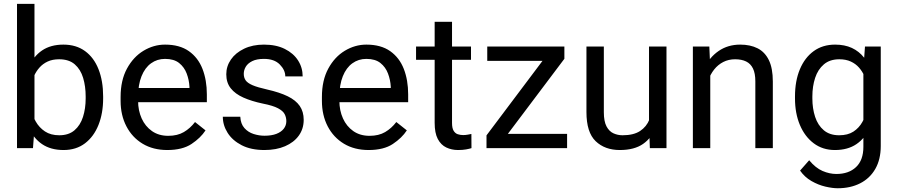

<svg xmlns="http://www.w3.org/2000/svg" viewBox="-20 -770 4666 998"><path d="M68.4 -750H159.2V-102.5L151.4 0H68.4ZM516.1 -268.6V-258.3Q516.1 -181.2 491.9 -120.6Q467.8 -60.1 421.9 -25.1Q376 9.8 310.5 9.8Q243.7 9.8 198.7 -20.8Q153.8 -51.3 128.9 -107.7Q104 -164.1 96.2 -241.2V-286.1Q104 -364.3 128.9 -420.7Q153.8 -477.1 198.5 -507.6Q243.2 -538.1 309.6 -538.1Q376 -538.1 422.1 -504.4Q468.3 -470.7 492.2 -409.9Q516.1 -349.1 516.1 -268.6ZM425.3 -258.3V-268.6Q425.3 -321.3 412.1 -365.2Q398.9 -409.2 368.7 -435.5Q338.4 -461.9 287.1 -461.9Q252.9 -461.9 227.8 -450.2Q202.6 -438.5 185.1 -418.7Q167.5 -398.9 156.5 -373.8Q145.5 -348.6 140.1 -321.8V-204.1Q147.9 -169.9 165.8 -138.4Q183.6 -106.9 213.6 -86.9Q243.7 -66.9 288.1 -66.9Q336.9 -66.9 367.2 -92.8Q397.5 -118.7 411.4 -162.4Q425.3 -206.1 425.3 -258.3Z M849.6 9.8Q775.9 9.8 721.4 -22.9Q667 -55.7 637 -113.5Q606.9 -171.4 606.9 -245.6V-266.1Q606.9 -352.5 639.9 -413.3Q672.9 -474.1 725.8 -506.1Q778.8 -538.1 837.9 -538.1Q913.6 -538.1 961.7 -504.2Q1009.8 -470.2 1032.5 -411.9Q1055.2 -353.5 1055.2 -279.3V-238.8H660.6V-312.5H964.8V-319.3Q962.9 -354.5 950.4 -387.7Q938 -420.9 911.1 -442.4Q884.3 -463.9 837.9 -463.9Q796.9 -463.9 765.1 -440.9Q733.4 -418 715.6 -373.8Q697.8 -329.6 697.8 -266.1V-245.6Q697.8 -195.8 716.3 -154.5Q734.9 -113.3 770 -88.6Q805.2 -64 854.5 -64Q902.3 -64 935.5 -83.5Q968.8 -103 993.7 -135.7L1048.3 -92.3Q1022.9 -53.2 975.6 -21.7Q928.2 9.8 849.6 9.8Z M1468.3 -140.1Q1468.3 -159.7 1459.7 -176.5Q1451.2 -193.4 1425 -207.3Q1398.9 -221.2 1346.7 -231.4Q1288.1 -243.7 1245.4 -262.7Q1202.6 -281.7 1179.4 -311Q1156.2 -340.3 1156.2 -383.8Q1156.2 -425.8 1180.4 -460.7Q1204.6 -495.6 1248.8 -516.8Q1293 -538.1 1352.1 -538.1Q1415.5 -538.1 1460.4 -515.6Q1505.4 -493.2 1529.3 -455.8Q1553.2 -418.5 1553.2 -373H1462.9Q1462.9 -405.8 1434.3 -434.8Q1405.8 -463.9 1352.1 -463.9Q1314.5 -463.9 1291.3 -452.4Q1268.1 -440.9 1257.6 -423.3Q1247.1 -405.8 1247.1 -386.2Q1247.1 -366.7 1256.8 -352.5Q1266.6 -338.4 1292.7 -327.1Q1318.8 -315.9 1368.7 -304.7Q1433.6 -290 1475.6 -269.5Q1517.6 -249 1538.1 -219.2Q1558.6 -189.5 1558.6 -147Q1558.6 -100.6 1533.2 -65.2Q1507.8 -29.8 1461.9 -10Q1416 9.8 1354.5 9.8Q1284.7 9.8 1236.3 -15.1Q1188 -40 1163.1 -79.6Q1138.2 -119.1 1138.2 -163.1H1229Q1231 -126 1250.5 -104.2Q1270 -82.5 1298.3 -73.5Q1326.7 -64.5 1354.5 -64.5Q1391.6 -64.5 1416.7 -74.2Q1441.9 -84 1455.1 -101.1Q1468.3 -118.2 1468.3 -140.1Z M1896 9.8Q1822.3 9.8 1767.8 -22.9Q1713.4 -55.7 1683.3 -113.5Q1653.3 -171.4 1653.3 -245.6V-266.1Q1653.3 -352.5 1686.3 -413.3Q1719.2 -474.1 1772.2 -506.1Q1825.2 -538.1 1884.3 -538.1Q1960 -538.1 2008.1 -504.2Q2056.2 -470.2 2078.9 -411.9Q2101.6 -353.5 2101.6 -279.3V-238.8H1707V-312.5H2011.2V-319.3Q2009.3 -354.5 1996.8 -387.7Q1984.4 -420.9 1957.5 -442.4Q1930.7 -463.9 1884.3 -463.9Q1843.3 -463.9 1811.5 -440.9Q1779.8 -418 1762 -373.8Q1744.1 -329.6 1744.1 -266.1V-245.6Q1744.1 -195.8 1762.7 -154.5Q1781.2 -113.3 1816.4 -88.6Q1851.6 -64 1900.9 -64Q1948.7 -64 1981.9 -83.5Q2015.1 -103 2040 -135.7L2094.7 -92.3Q2069.3 -53.2 2022 -21.7Q1974.6 9.8 1896 9.8Z M2428.2 -528.3V-459H2142.6V-528.3ZM2239.3 -656.7H2329.6V-130.9Q2329.6 -104 2337.9 -90.3Q2346.2 -76.7 2359.4 -72.3Q2372.6 -67.9 2387.7 -67.9Q2398.9 -67.9 2411.4 -70.1Q2423.8 -72.3 2430.2 -73.7L2430.7 0Q2419.9 3.4 2402.6 6.6Q2385.3 9.8 2360.8 9.8Q2327.6 9.8 2299.8 -3.4Q2272 -16.6 2255.6 -47.6Q2239.3 -78.6 2239.3 -131.3Z M2927.7 -74.2V0H2543.5V-74.2ZM2913.6 -464.4 2564 0H2508.8V-66.4L2856 -528.3H2913.6ZM2873.5 -528.3V-453.6H2512.7V-528.3Z M3353.5 -122.1V-528.3H3444.3V0H3357.9ZM3370.6 -233.4 3408.2 -234.4Q3408.2 -164.1 3388.2 -108.9Q3368.2 -53.7 3322.8 -22Q3277.3 9.8 3201.7 9.8Q3124 9.8 3076.2 -36.1Q3028.3 -82 3028.3 -187.5V-528.3H3118.7V-186.5Q3118.7 -139.2 3132.6 -113Q3146.5 -86.9 3168.9 -76.9Q3191.4 -66.9 3215.8 -66.9Q3273.4 -66.9 3307.1 -89.1Q3340.8 -111.3 3355.7 -149.2Q3370.6 -187 3370.6 -233.4Z M3671.9 -415.5V0H3581.5V-528.3H3667ZM3650.4 -284.2 3612.8 -285.6Q3613.8 -358.4 3640.6 -415.3Q3667.5 -472.2 3715.6 -505.1Q3763.7 -538.1 3827.6 -538.1Q3879.9 -538.1 3917.7 -519Q3955.6 -500 3976.3 -457.8Q3997.1 -415.5 3997.1 -346.2V0H3906.2V-347.2Q3906.2 -388.7 3894 -413.8Q3881.8 -439 3858.4 -450.4Q3835 -461.9 3800.8 -461.9Q3767.1 -461.9 3739.5 -447.8Q3711.9 -433.6 3692.1 -408.7Q3672.4 -383.8 3661.4 -351.8Q3650.4 -319.8 3650.4 -284.2Z M4476.1 -528.3H4558.1V-11.2Q4558.1 58.6 4529.8 107.9Q4501.5 157.2 4450.9 182.9Q4400.4 208.5 4334.5 208.5Q4307.1 208.5 4270.3 200Q4233.4 191.4 4198 171.1Q4162.6 150.9 4138.7 116.7L4186 63Q4219.2 103 4255.6 118.7Q4292 134.3 4327.6 134.3Q4391.6 134.3 4429.7 98.4Q4467.8 62.5 4467.8 -6.8V-412.1ZM4112.3 -258.3V-268.6Q4112.3 -349.1 4137.7 -409.9Q4163.1 -470.7 4209.7 -504.4Q4256.3 -538.1 4320.8 -538.1Q4370.6 -538.1 4408 -520.8Q4445.3 -503.4 4471.4 -470.5Q4497.6 -437.5 4512.7 -391.1Q4527.8 -344.7 4533.7 -286.1V-241.2Q4526.4 -164.1 4501.5 -107.7Q4476.6 -51.3 4431.6 -20.8Q4386.7 9.8 4319.8 9.8Q4256.3 9.8 4209.7 -25.1Q4163.1 -60.1 4137.7 -120.6Q4112.3 -181.2 4112.3 -258.3ZM4202.6 -268.6V-258.3Q4202.6 -206.1 4217 -162.4Q4231.4 -118.7 4262.2 -92.8Q4293 -66.9 4341.8 -66.9Q4386.7 -66.9 4416 -85.9Q4445.3 -105 4462.6 -136.2Q4480 -167.5 4489.7 -204.1V-321.8Q4484.4 -348.6 4473.4 -373.8Q4462.4 -398.9 4445.1 -418.7Q4427.7 -438.5 4402.3 -450.2Q4377 -461.9 4342.8 -461.9Q4293.5 -461.9 4262.5 -435.5Q4231.4 -409.2 4217 -365.2Q4202.6 -321.3 4202.6 -268.6Z"/></svg>

Font: Vazirmatn
Style: Regular
Weight: 400
Designer: Saber Rastikerdar
Foundry: Saber Rastikerdar
Version: Version 33.003;September 2, 2022;FontCreator 14.0.0.2862 64-